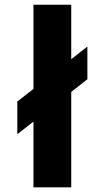

<svg xmlns="http://www.w3.org/2000/svg" viewBox="-20 -802 448 822"><path d="M285 -548.6V-781.8H123.2V-421.4L54.1 -367.3V-227.3L123.2 -281.4V0H285V-408.6L354.1 -462.7V-602.7Z"/></svg>

Font: Spartan MB ExtBd
Style: Regular
Weight: 800
Designer: Matt Bailey, Mirko Velimirovic
Foundry: Matt Bailey
Version: Version 1.005